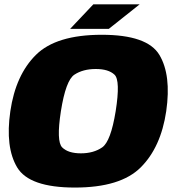

<svg xmlns="http://www.w3.org/2000/svg" viewBox="-20 -838 789 864"><path d="M317 6Q522 6 613 -84.5Q704 -175 728 -337.5Q751.5 -500.5 697.2 -591Q643 -681.5 438 -681.5Q233 -681.5 141.8 -591.2Q50.5 -501 26.5 -337.5Q3 -175.5 57.2 -84.8Q111.5 6 317 6ZM344 -148Q286.5 -148 259.8 -174.8Q233 -201.5 254 -337.5Q276 -476.5 314.8 -502Q353.5 -527.5 411 -527.5Q468 -527.5 495.2 -502Q522.5 -476.5 500.5 -337.5Q478.5 -201.5 439.8 -174.8Q401 -148 344 -148ZM369 -708H469.5L608.5 -818.5H475ZM295.5 -708H395.5L530 -818.5H400Z"/></svg>

Font: Anybody Black
Style: Italic
Weight: 900
Italic angle: -10°
Designer: Tyler Finck
Foundry: Etcetera Type Company
Version: Version 1.113;gftools[0.9.25]